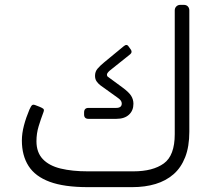

<svg xmlns="http://www.w3.org/2000/svg" viewBox="-20 -770 904 790"><path d="M341 0Q244 0 184.5 -22Q125 -44 97.5 -87Q70 -130 70 -192Q70 -221 78.5 -253.5Q87 -286 101 -319Q108 -335 113 -338Q118 -341 129 -336L142 -331Q152 -327 157.5 -323Q163 -319 159 -309Q148 -280 139 -250.5Q130 -221 130 -189Q130 -143 156 -115.5Q182 -88 229.5 -76.5Q277 -65 341 -65H529Q609 -65 654 -97.5Q699 -130 699 -218V-727Q699 -737 705.5 -743.5Q712 -750 722 -750H736Q747 -750 753 -743.5Q759 -737 759 -727V-228Q759 -167 742 -123.5Q725 -80 694 -53Q663 -26 620 -13Q577 0 524 0ZM344 -281Q326 -281 326 -299V-307Q326 -326 344 -326H458Q481 -326 481 -344Q481 -350 477.5 -355.5Q474 -361 464 -368L393 -419Q385 -425 378 -434.5Q371 -444 371 -458Q371 -475 381 -487Q391 -499 408 -513L488 -579Q495 -585 500 -585Q505 -585 509 -579L519 -565Q525 -555 516 -547L431 -479Q420 -469 420 -463Q420 -457 423.5 -454.5Q427 -452 431 -449L484 -410Q510 -391 519.5 -376Q529 -361 529 -343Q529 -315 510.5 -298Q492 -281 459 -281Z"/></svg>

Font: Rubik Light
Style: Italic
Weight: 300
Italic angle: -12°
Designer: Hubert and Fischer
Foundry: Hubert and Fischer
Version: Version 2.300;gftools[0.9.30]